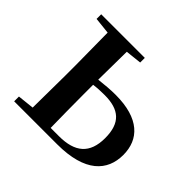

<svg xmlns="http://www.w3.org/2000/svg" viewBox="-133 -675 822 822"><g transform="rotate(45 278.0 -263.5)"><path d="M46 0H306C475 0 539 -72 539 -168C539 -262 477 -327 334 -327C302 -327 269 -324 235 -320L237 -491L310 -499V-527H46V-499L121 -491L123 -296V-232L121 -37L46 -29ZM235 -289C256 -292 278 -293 301 -293C389 -293 433 -256 433 -164C433 -71 384 -30 287 -30H237C236 -87 235 -175 235 -232Z"/></g></svg>

Font: Noto Serif HK SemiBold
Style: Regular
Weight: 600
Designer: Ryoko NISHIZUKA 西塚涼子 (kana & ideographs); Frank Grießhammer (Latin, Greek & Cyrillic); Wenlong ZHANG 张文龙 (bopomofo); San
Foundry: Adobe
Version: Version 2.001;hotconv 1.1.0;makeotfexe 2.6.0